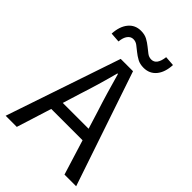

<svg xmlns="http://www.w3.org/2000/svg" viewBox="-246 -938 1036 1036"><g transform="rotate(45 272.0 -420.5)"><path d="M203 -367 172 -267H369L338 -367Q320 -422 304 -476.5Q288 -531 272 -588H268Q253 -531 237 -476.5Q221 -422 203 -367ZM3 0 225 -656H319L541 0H452L390 -200H151L88 0ZM346 -709Q318 -709 298 -720Q278 -731 261.5 -744.5Q245 -758 230.5 -769Q216 -780 198 -780Q179 -780 166 -763Q153 -746 150 -714L94 -718Q97 -775 124 -808Q151 -841 196 -841Q224 -841 244 -830Q264 -819 280.5 -805.5Q297 -792 311.5 -781Q326 -770 344 -770Q384 -770 392 -836L448 -832Q445 -774 418 -741.5Q391 -709 346 -709Z"/></g></svg>

Font: Processing Sans Pro
Style: Regular
Weight: 400
Designer: Paul D. Hunt
Foundry: Adobe Systems Incorporated
Version: Version 2.020;PS 2.000;hotconv 1.0.86;makeotf.lib2.5.63406